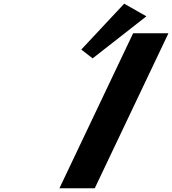

<svg xmlns="http://www.w3.org/2000/svg" viewBox="-20 -1002 917 1022"><path d="M412.7 -738.3 473.1 -691.3 759.3 -915.2 641 -982.4ZM876.6 -825H688.6L296.4 0H484.4Z"/></svg>

Font: Hussar
Style: BdSuprExtOblFive
Weight: 700
Foundry: Cannot Into Space Fonts
Version: Version 2.00